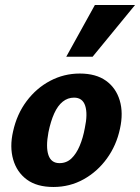

<svg xmlns="http://www.w3.org/2000/svg" viewBox="-20 -731 558 765"><path d="M193 14Q127 14 87 -15.5Q47 -45 32.5 -95.5Q18 -146 32 -207Q47 -276 86 -328Q125 -380 180 -409Q235 -438 298 -438Q362 -438 402 -409.5Q442 -381 457 -331Q472 -281 458 -218Q444 -152 406 -99.5Q368 -47 313 -16.5Q258 14 193 14ZM217 -81Q245 -81 264.5 -99.5Q284 -118 297.5 -150Q311 -182 318 -221Q330 -277 319.5 -309.5Q309 -342 275 -342Q250 -342 230 -326Q210 -310 196 -279Q182 -248 173 -204Q162 -145 173 -113Q184 -81 217 -81ZM244 -505 358 -711H518L349 -505Z"/></svg>

Font: Ysabeau ExtraBold
Style: Italic
Weight: 800
Italic angle: -12°
Designer: Christian Thalmann (Catharsis Fonts)
Version: Version 2.002